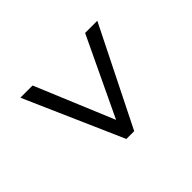

<svg xmlns="http://www.w3.org/2000/svg" viewBox="-72 -389 424 424"><g transform="rotate(45 139.5 -177.0)"><path d="M24.4 -94.7 208.5 -171.4 24.4 -258.8V-296.9L254.4 -182.1V-157.7L24.4 -56.6Z"/></g></svg>

Font: NotoSansOldHungarianUI
Style: Regular
Weight: 400
Designer: Monotype Design Team
Foundry: Monotype Imaging Inc.
Version: Version 1001.000; ttfautohint (v1.8.4.7-5d5b)